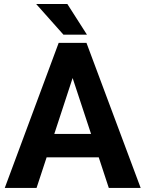

<svg xmlns="http://www.w3.org/2000/svg" viewBox="-20 -921 712 941"><path d="M513.2 0 463.9 -149.9H208.5L159.2 0H3.4L267.6 -710.9H403.8L669.4 0ZM246.1 -264.6H426.3L335.9 -538.6ZM310.1 -901.4 406.2 -751H291L157.2 -901.4Z"/></svg>

Font: Vazirmatn UI FD
Style: Bold
Weight: 700
Designer: Saber Rastikerdar
Foundry: Saber Rastikerdar
Version: Version 33.003